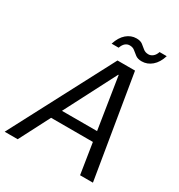

<svg xmlns="http://www.w3.org/2000/svg" viewBox="-234 -1004 1061 1138"><g transform="rotate(30 297.0 -435.0)"><path d="M-33 0 335 -700H455L571 0H483L384 -629H381L56 0ZM117 -209 153 -277H480L492 -209ZM255 -769Q271 -819 301 -844.5Q331 -870 368 -870Q395 -870 410 -858.5Q425 -847 439 -835Q453 -823 475 -823Q491 -823 505 -834.5Q519 -846 526 -868H575Q560 -819 529.5 -793Q499 -767 461 -767Q434 -767 418 -779Q402 -791 388.5 -802.5Q375 -814 354 -814Q337 -814 324 -803Q311 -792 303 -769Z"/></g></svg>

Font: DM Sans 36pt
Style: Italic
Weight: 400
Italic angle: -10°
Designer: Colophon Foundry, Jonny Pinhorn
Foundry: Colophon Foundry
Version: Version 4.004;gftools[0.9.30]